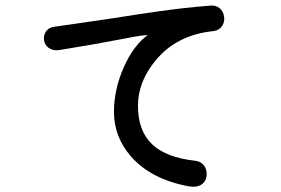

<svg xmlns="http://www.w3.org/2000/svg" viewBox="-20 -741 1040 710"><path d="M184.6 -642.6Q161.1 -640.6 150.4 -625Q140.6 -611.3 142.6 -593.8Q145.5 -575.2 159.2 -564.5Q174.8 -552.7 198.2 -555.7Q268.6 -567.4 331.1 -578.1Q367.2 -585 420.9 -594.7Q461.9 -602.5 478.5 -605.5Q504.9 -610.4 526.4 -611.3Q474.6 -574.2 438.5 -494.1Q401.4 -411.1 401.4 -327.1Q401.4 -236.3 462.9 -164.1Q537.1 -78.1 678.7 -51.8Q708 -46.9 726.6 -59.6Q742.2 -71.3 744.1 -91.8Q746.1 -111.3 735.4 -127.9Q722.7 -144.5 702.1 -146.5Q595.7 -158.2 543.9 -206.1Q490.2 -255.9 490.2 -349.6Q490.2 -438.5 554.7 -516.6Q632.8 -612.3 769.5 -626Q791 -628.9 801.8 -645.5Q811.5 -661.1 808.6 -679.7Q805.7 -699.2 792 -710.9Q775.4 -723.6 752 -719.7Q664.1 -712.9 567.4 -699.2Q509.8 -691.4 399.4 -673.8Q329.1 -663.1 293 -658.2Q233.4 -649.4 184.6 -642.6Z"/></svg>

Font: Gungsuh
Style: Regular
Weight: 400
Version: Version 2.21